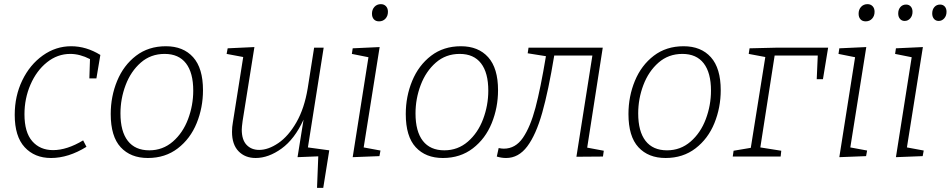

<svg xmlns="http://www.w3.org/2000/svg" viewBox="-20 -755 4585 926"><path d="M464 -490 445 -377H411L414 -470Q365 -495 319 -495Q257 -495 206.5 -454.5Q156 -414 127 -347Q98 -280 98 -204Q98 -117 135.5 -74Q173 -31 236 -31Q303 -31 381 -78L397 -47Q310 7 226 7Q147 7 99 -45Q51 -97 51 -201Q51 -292 87.5 -367.5Q124 -443 186.5 -487.5Q249 -532 323 -532Q396 -532 464 -490Z M959 -320Q959 -236 928.5 -161Q898 -86 837.5 -39.5Q777 7 693 7Q610 7 562 -45Q514 -97 514 -205Q514 -290 545 -365Q576 -440 636 -486Q696 -532 780 -532Q864 -532 911.5 -479Q959 -426 959 -320ZM561 -208Q561 -121 596.5 -75.5Q632 -30 700 -30Q765 -30 813.5 -72Q862 -114 887 -180.5Q912 -247 912 -318Q912 -404 877 -449.5Q842 -495 774 -495Q707 -495 659 -453Q611 -411 586 -345Q561 -279 561 -208Z M1465 -44 1568 -30 1539 151H1509L1515 -1L1415 3L1444 -178Q1401 -84 1338 -38.5Q1275 7 1213 7Q1162 7 1130.5 -25.5Q1099 -58 1099 -119Q1099 -143 1103 -164L1153 -480L1073 -495L1078 -522L1207 -528L1150 -171Q1146 -141 1146 -130Q1146 -81 1169 -56.5Q1192 -32 1230 -32Q1274 -32 1322.5 -65Q1371 -98 1409.5 -165Q1448 -232 1464 -329L1495 -525H1541Z M1811 -528 1734 -44 1815 -29 1810 -2 1681 3 1757 -479 1677 -495 1681 -522ZM1774 -689Q1774 -709 1786 -722Q1798 -735 1817 -735Q1832 -735 1841.5 -725Q1851 -715 1851 -698Q1851 -678 1839 -665Q1827 -652 1808 -652Q1792 -652 1783 -662Q1774 -672 1774 -689Z M2382 -320Q2382 -236 2351.5 -161Q2321 -86 2260.5 -39.5Q2200 7 2116 7Q2033 7 1985 -45Q1937 -97 1937 -205Q1937 -290 1968 -365Q1999 -440 2059 -486Q2119 -532 2203 -532Q2287 -532 2334.5 -479Q2382 -426 2382 -320ZM1984 -208Q1984 -121 2019.5 -75.5Q2055 -30 2123 -30Q2188 -30 2236.5 -72Q2285 -114 2310 -180.5Q2335 -247 2335 -318Q2335 -404 2300 -449.5Q2265 -495 2197 -495Q2130 -495 2082 -453Q2034 -411 2009 -345Q1984 -279 1984 -208Z M2812 -43 2892 -28 2888 0 2760 1 2837 -487H2653Q2625 -317 2595 -211Q2565 -105 2523 -49Q2481 7 2421 7Q2398 7 2376 0L2385 -41Q2399 -38 2410 -38Q2466 -38 2502 -90.5Q2538 -143 2562.5 -235.5Q2587 -328 2613 -484L2525 -498L2529 -525H2887Z M3456 -320Q3456 -236 3425.5 -161Q3395 -86 3334.5 -39.5Q3274 7 3190 7Q3107 7 3059 -45Q3011 -97 3011 -205Q3011 -290 3042 -365Q3073 -440 3133 -486Q3193 -532 3277 -532Q3361 -532 3408.5 -479Q3456 -426 3456 -320ZM3058 -208Q3058 -121 3093.5 -75.5Q3129 -30 3197 -30Q3262 -30 3310.5 -72Q3359 -114 3384 -180.5Q3409 -247 3409 -318Q3409 -404 3374 -449.5Q3339 -495 3271 -495Q3204 -495 3156 -453Q3108 -411 3083 -345Q3058 -279 3058 -208Z M3595 -522 3722 -525H3974L3949 -373H3919L3924 -487H3716L3647 -44L3748 -28L3745 0H3514L3518 -28L3601 -42L3671 -480L3591 -495Z M4158 -528 4081 -44 4162 -29 4157 -2 4028 3 4104 -479 4024 -495 4028 -522ZM4121 -689Q4121 -709 4133 -722Q4145 -735 4164 -735Q4179 -735 4188.5 -725Q4198 -715 4198 -698Q4198 -678 4186 -665Q4174 -652 4155 -652Q4139 -652 4130 -662Q4121 -672 4121 -689Z M4312 -690Q4312 -709 4322.5 -721Q4333 -733 4350 -733Q4364 -733 4372.5 -723.5Q4381 -714 4381 -698Q4381 -679 4370 -666.5Q4359 -654 4343 -654Q4329 -654 4320.5 -664Q4312 -674 4312 -690ZM4545 -698Q4545 -679 4534 -666.5Q4523 -654 4507 -654Q4493 -654 4484.5 -664Q4476 -674 4476 -690Q4476 -709 4486.5 -721Q4497 -733 4514 -733Q4528 -733 4536.5 -723.5Q4545 -714 4545 -698ZM4301 -522 4431 -528 4354 -44 4435 -29 4430 -2 4301 3 4377 -479 4297 -495Z"/></svg>

Font: Bitter Pro Light
Style: Italic
Weight: 300
Italic angle: -9°
Designer: Sol Matas, and Bitter project Authors
Foundry: Sol Matas
Version: Version 1.010